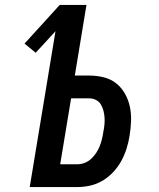

<svg xmlns="http://www.w3.org/2000/svg" viewBox="-20 -755 640 775"><path d="M100 0 204 -629 124 -542 79 -579 221 -735H329L282 -450H340Q370 -450 398.5 -443Q427 -436 448.5 -419Q470 -402 484 -377.5Q498 -353 504 -325Q510 -297 509 -267Q508 -237 503 -207Q499 -181 491 -155.5Q483 -130 470 -106Q457 -82 437.5 -61Q418 -40 394.5 -26Q371 -12 345 -6Q319 0 293 0ZM293 -92Q307 -92 321.5 -97.5Q336 -103 347.5 -113.5Q359 -124 368 -137.5Q377 -151 382.5 -165Q388 -179 391.5 -193.5Q395 -208 397 -222Q400 -237 401.5 -251.5Q403 -266 402 -280.5Q401 -295 397.5 -308.5Q394 -322 387 -333.5Q380 -345 367.5 -351.5Q355 -358 340 -358H267L223 -92Z"/></svg>

Font: Iosevka Aile Semibold Oblique
Style: Regular
Weight: 600
Italic angle: -9°
Designer: Belleve Invis
Foundry: Belleve Invis
Version: Version 31.1.0; ttfautohint (v1.8.4)